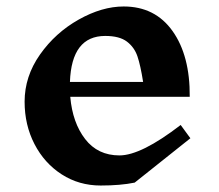

<svg xmlns="http://www.w3.org/2000/svg" viewBox="-20 -563 675 593"><path d="M396 1Q352 10 291 10Q224 10 170.5 -24.5Q117 -59 86.5 -118Q56 -177 56 -249Q56 -327 103.5 -394.5Q151 -462 223 -502.5Q295 -543 362 -543Q459 -543 513 -467Q567 -391 566 -264H197Q204 -184 243 -133.5Q282 -83 349 -83Q416 -83 538 -177L568 -136ZM196 -310H422Q414 -361 404.5 -389Q395 -417 372 -434.5Q349 -452 305 -452Q201 -452 196 -310Z"/></svg>

Font: InknutAntiqua
Style: Medium
Weight: 500
Designer: Claus Eggers Srensen
Foundry: Claus Eggers Srensen
Version: Version 1.000; ttfautohint (v1.2) -l 7 -r 28 -G 50 -x 13 -D 